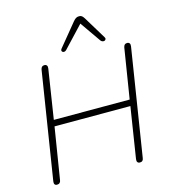

<svg xmlns="http://www.w3.org/2000/svg" viewBox="-134 -1048 1020 1159"><g transform="rotate(-15 375.5 -468.0)"><path d="M78 6Q68 6 63.5 -0.5Q59 -7 61 -20L167 -689Q169 -700 174.5 -705.5Q180 -711 190 -711Q200 -711 205 -704.5Q210 -698 208 -685L160 -377H634L684 -689Q686 -700 691.5 -705.5Q697 -711 707 -711Q717 -711 722 -704.5Q727 -698 725 -685L619 -16Q618 -6 612.5 0Q607 6 596 6Q586 6 581 -0.5Q576 -7 578 -20L628 -338H154L102 -16Q101 -6 95 0Q89 6 78 6ZM341 -765Q335 -759 328.5 -758Q322 -757 317.5 -760Q313 -763 312 -768.5Q311 -774 317 -781L431 -920Q440 -931 448.5 -936.5Q457 -942 469 -942Q480 -942 486.5 -936.5Q493 -931 500 -920L585 -780Q590 -773 587.5 -767Q585 -761 579.5 -759Q574 -757 567 -759Q560 -761 555 -768L465 -897Z"/></g></svg>

Font: Nunito ExtraLight
Style: Italic
Weight: 200
Italic angle: -9°
Designer: Vernon Adams
Foundry: Vernon Adams
Version: Version 3.602